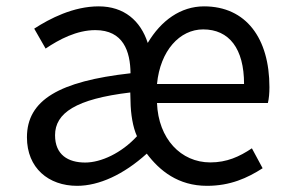

<svg xmlns="http://www.w3.org/2000/svg" viewBox="-20 -577 917 610"><path d="M225 13.4C294.6 13.4 372.9 -22.4 446.3 -88.9C487.2 -34.6 546.1 13.4 637.7 13.4C711.6 13.4 766 -11.4 814.4 -42.5L780.3 -105.8C740.5 -79.2 700.8 -61 648.2 -61C554.8 -61 483.1 -136 478.8 -249.7H831.1C834.5 -263.7 836 -280.9 836 -300.1C836 -455.3 761.9 -556.8 628.2 -556.8C554.2 -556.8 491.7 -511.9 449.4 -440.6C426.6 -511.1 374.4 -556.8 293.4 -556.8C213.2 -556.8 138.3 -518.2 88.7 -486L124.9 -422.7C167.8 -451.7 223.8 -481.3 282.8 -481.3C371.9 -481.3 393.9 -414 394.7 -344.2C168.4 -318.8 65.6 -259.5 65.6 -140.7C65.6 -43.3 134.1 13.4 225 13.4ZM250.7 -60.6C196.4 -60.6 154.9 -85.1 154.9 -147.4C154.9 -217.7 220.7 -262.5 393.9 -283.2L394.7 -255.3C395.1 -215.2 402.3 -171.9 415.2 -144.2C365.8 -90.4 300.7 -60.6 250.7 -60.6ZM478.8 -310.1C489 -416.4 551.2 -483.6 625.4 -483.6C708.2 -483.6 755.4 -422.5 755.4 -310.1Z"/></svg>

Font: Source Han Sans JP VF
Style: Regular
Weight: 250
Designer: Ryoko NISHIZUKA 西塚涼子 (kana, bopomofo & ideographs); Paul D. Hunt (Latin, Greek & Cyrillic); Sandoll Communications 산돌커뮤니
Foundry: Adobe
Version: Version 2.004;hotconv 1.0.118;makeotfexe 2.5.65603